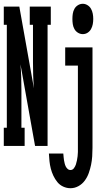

<svg xmlns="http://www.w3.org/2000/svg" viewBox="-25 -770 545 1013"><path d="M412 -590Q398 -590 386 -597.5Q374 -605 367.5 -617Q361 -629 359 -642.5Q357 -656 357 -670Q357 -684 359 -697.5Q361 -711 367.5 -723Q374 -735 386 -742.5Q398 -750 412 -750Q425 -750 437 -742.5Q449 -735 455.5 -723Q462 -711 464.5 -697.5Q467 -684 467 -670Q467 -656 464.5 -642.5Q462 -629 455.5 -617Q449 -605 437.5 -597.5Q426 -590 412 -590ZM-5 0V-96H11V-639H-5V-735H77L154 -304Q151 -338 150 -372.5Q149 -407 149 -441V-639H132V-735H243V-639H226V0H160L83 -431Q86 -397 87 -362.5Q88 -328 88 -294V-96H105V0ZM347 223Q327 223 308.5 214.5Q290 206 277.5 190.5Q265 175 256.5 157Q248 139 243 119.5Q238 100 236 80Q234 60 233 40H309Q310 49 310.5 57.5Q311 66 312.5 74.5Q314 83 316 91.5Q318 100 321.5 107.5Q325 115 331.5 121Q338 127 347 127Q358 127 365 117.5Q372 108 375.5 97.5Q379 87 381 76Q383 65 384.5 54Q386 43 386 32Q386 21 386 10V-424H319V-520H463V10Q463 32 461.5 55Q460 78 455.5 99.5Q451 121 443.5 142.5Q436 164 422.5 182.5Q409 201 389 212Q369 223 347 223Z"/></svg>

Font: Iosevka Gothic
Style: Bold
Weight: 700
Monospace: yes
Designer: Belleve Invis
Foundry: Belleve Invis
Version: Version 15.5.1; ttfautohint (v1.8.4)